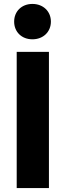

<svg xmlns="http://www.w3.org/2000/svg" viewBox="-20 -957 333 977"><path d="M145 -937C90 -937 52 -899 52 -847C52 -795 90 -757 145 -757C200 -757 239 -795 239 -847C239 -899 200 -937 145 -937ZM65 -693V0H229V-693Z"/></svg>

Font: Fira Sans
Style: Bold
Weight: 700
Designer: Carrois Corporate & Edenspiekermann AG
Foundry: Carrois Corporate GbR & Edenspiekermann AG
Version: Version 4.203